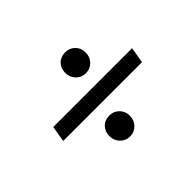

<svg xmlns="http://www.w3.org/2000/svg" viewBox="-85 -626 670 670"><g transform="rotate(-45 250.0 -291.0)"><path d="M58 -261 68 -320H457L447 -261ZM235 -107Q213 -107 198.5 -122Q184 -137 184 -159Q184 -181 198 -195.5Q212 -210 235 -210Q256 -210 270.5 -195.5Q285 -181 285 -159Q285 -137 270.5 -122Q256 -107 235 -107ZM282 -372Q260 -372 245.5 -387Q231 -402 231 -424Q231 -446 245 -460.5Q259 -475 282 -475Q303 -475 317.5 -460.5Q332 -446 332 -424Q332 -402 317.5 -387Q303 -372 282 -372Z"/></g></svg>

Font: DM Sans 20pt Light
Style: Italic
Weight: 300
Italic angle: -10°
Version: Version 4.004;gftools[0.9.30]